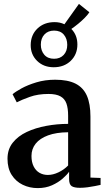

<svg xmlns="http://www.w3.org/2000/svg" viewBox="-20 -955 553 985"><path d="M173.5 10Q132 10 96.8 -7Q61.5 -24 40 -57.5Q18.5 -91 18.5 -141Q18.5 -189 45.5 -223Q72.5 -257 117.2 -278Q162 -299 217.2 -309.2Q272.5 -319.5 329.5 -319.5V-361.5Q329.5 -399.5 320.8 -424Q312 -448.5 290 -460.8Q268 -473 228.5 -473Q174.5 -473 132.8 -458Q91 -443 66 -430L44.5 -471.5Q58.5 -484 90.2 -501.5Q122 -519 166.5 -532.5Q211 -546 263 -546Q328 -546 367.8 -525.8Q407.5 -505.5 425.8 -463.8Q444 -422 444 -357V-44L496 -42V-6.5Q485 -4 467.2 -0.5Q449.5 3 429.2 5.8Q409 8.5 390 8.5Q361 8.5 347.8 0Q334.5 -8.5 334.5 -37V-74Q324 -58.5 301.5 -38.8Q279 -19 246.8 -4.5Q214.5 10 173.5 10ZM225.5 -57.5Q252 -57.5 280.2 -71Q308.5 -84.5 329.5 -106V-276.5Q268.5 -276 226.5 -260.5Q184.5 -245 163 -218Q141.5 -191 141.5 -155Q141.5 -123.5 152.5 -101.5Q163.5 -79.5 182.5 -68.5Q201.5 -57.5 225.5 -57.5ZM255.5 -610Q203.5 -610 170.2 -642.8Q137 -675.5 137.5 -724.5Q138 -776 172.2 -808.8Q206.5 -841.5 260 -841.5Q288 -841.5 310.5 -830.5L385 -935L438.5 -892Q430.5 -879.5 415.2 -864Q400 -848.5 381.8 -833.5Q363.5 -818.5 346 -806.5Q377 -775 377 -727Q377 -676 343 -643Q309 -610 255.5 -610ZM257.5 -653.5Q288 -653.5 306.5 -673Q325 -692.5 325 -725Q325 -756.5 307.5 -777.2Q290 -798 257.5 -798Q226.5 -798 208 -778.2Q189.5 -758.5 189.5 -726Q189.5 -695 207.2 -674.2Q225 -653.5 257.5 -653.5Z"/></svg>

Font: Merriweather 72pt SemiBold
Style: Regular
Weight: 600
Version: Version 2.100